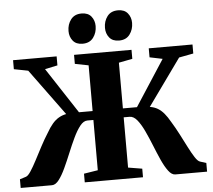

<svg xmlns="http://www.w3.org/2000/svg" viewBox="-62 -1046 1238 1115"><g transform="rotate(-5 557.0 -489.0)"><path d="M13.5 0V-50.5L49.5 -62Q62 -66 78.2 -90.8Q94.5 -115.5 113.5 -152Q132.5 -188.5 154 -229.2Q175.5 -270 198.5 -306Q215.5 -336 232.8 -356.2Q250 -376.5 270 -388.2Q290 -400 314 -404.5L116.5 -674.5L34 -690.5V-743H288V-690.5L214.5 -675L389 -408.5H468.5V-675L389.5 -690.5V-743H724.5V-690.5L645 -675V-408.5H727L900 -675L825 -690.5V-743H1080V-690.5L996 -674.5L801.5 -403.5Q827.5 -399.5 847.2 -387.8Q867 -376 883.8 -356Q900.5 -336 917.5 -306Q940 -269.5 961 -228.8Q982 -188 1000.5 -151.8Q1019 -115.5 1035 -90.8Q1051 -66 1064 -62L1100 -50.5V0H915Q894 0 874.8 -25.8Q855.5 -51.5 837.2 -92Q819 -132.5 800.8 -178.2Q782.5 -224 763.5 -264.5Q744.5 -305 723.8 -330.8Q703 -356.5 679.5 -356.5H645V-63.5L726.5 -50V0H387V-50.5L468.5 -63.5V-356.5H433.5Q411 -356.5 390.5 -330.8Q370 -305 350.8 -264.5Q331.5 -224 312.8 -178.2Q294 -132.5 275.2 -92Q256.5 -51.5 236.8 -25.8Q217 0 196 0ZM444.5 -803Q407.5 -803 388.5 -826.5Q369.5 -850 369.5 -883Q369.5 -922 391 -950.2Q412.5 -978.5 453 -978.5H454Q491.5 -978.5 510.2 -955Q529 -931.5 529 -899Q529 -860.5 507.8 -831.8Q486.5 -803 445.5 -803ZM657 -803Q620 -803 601 -826.5Q582 -850 582 -883Q582 -922 603.2 -950.2Q624.5 -978.5 665.5 -978.5H666.5Q703.5 -978.5 722.5 -955Q741.5 -931.5 741.5 -899Q741.5 -860.5 720.2 -831.8Q699 -803 658 -803Z"/></g></svg>

Font: Merriweather 60pt Black
Style: Regular
Weight: 900
Version: Version 2.100